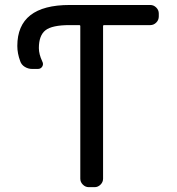

<svg xmlns="http://www.w3.org/2000/svg" viewBox="-20 -775 715 774"><path d="M260.7 -754.9H585.9Q599.6 -754.9 609.9 -744.6Q620.1 -734.4 620.1 -720.7V-709Q620.1 -694.3 609.9 -684.1Q599.6 -673.8 585.9 -673.8H400.4Q395.5 -673.8 395.5 -669.9V-54.7Q395.5 -41 385.3 -30.8Q375 -20.5 361.3 -20.5H337.9Q324.2 -20.5 314 -30.8Q303.7 -41 303.7 -54.7V-669.9Q303.7 -673.8 298.8 -673.8H260.7Q189.5 -673.8 163.1 -652.8Q136.7 -631.8 136.7 -581.1Q136.7 -556.6 150.4 -527.3Q156.2 -516.6 150.4 -506.8Q144.5 -497.1 132.8 -497.1H109.4Q93.8 -497.1 80.1 -505.4Q66.4 -513.7 61.5 -528.3Q49.8 -559.6 49.8 -589.8Q49.8 -754.9 260.7 -754.9Z"/></svg>

Font: Gen Jyuu GothicL Regular
Style: Regular
Weight: 400
Designer: [Source Han Sans]
Ryoko NISHIZUKA  (kana & ideographs); Paul D. Hunt (Latin, Greek & Cyrillic); Wenlong ZHANG  (bopomofo
Version: Version 1.002.20150607